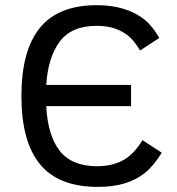

<svg xmlns="http://www.w3.org/2000/svg" viewBox="-20 -710 685 744"><path d="M606.9 -118.2Q574.7 -66.4 541.3 -39.8Q507.8 -13.2 463.4 0.5Q418.9 14.2 358.9 14.2Q207 14.2 135 -73.5Q63 -161.1 63 -337.9Q63 -514.2 134.5 -602.1Q206.1 -689.9 355 -689.9Q414.1 -689.9 460.4 -675.3Q506.8 -660.6 538.8 -635Q570.8 -609.4 597.2 -563L522.9 -514.2Q501.5 -550.3 479.5 -569.1Q457.5 -587.9 426.8 -598.9Q396 -609.9 355 -609.9Q256.8 -609.9 211.4 -548.8Q166 -487.8 159.2 -380.9H487.8V-298.8H159.2Q165 -184.1 211.9 -125Q258.8 -65.9 356 -65.9Q413.6 -65.9 456.1 -88.6Q498.5 -111.3 532.2 -167Z"/></svg>

Font: Lorenzo Sans
Style: Regular
Weight: 400
Foundry: Intel Corporation
Version: Version 1.00; ttfautohint (v1.5)